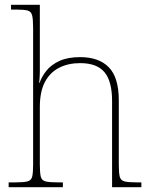

<svg xmlns="http://www.w3.org/2000/svg" viewBox="-20 -780 635 800"><path d="M16 0V-20H41Q78 -20 94 -24Q110 -28 114 -43.5Q118 -59 118 -94V-662Q118 -699 114 -715.5Q110 -732 95.5 -736Q81 -740 51 -740H26V-760H146V-482Q146 -474 145.5 -465Q145 -456 144.5 -448.5Q144 -441 143 -435H145Q154 -461 173.5 -485.5Q193 -510 227.5 -526Q262 -542 314 -542Q392 -542 433.5 -499.5Q475 -457 475 -362V-94Q475 -59 479 -43.5Q483 -28 499.5 -24Q516 -20 552 -20H569V0H447V-360Q447 -441 415.5 -479Q384 -517 314 -517Q264 -517 226 -497.5Q188 -478 167 -438Q146 -398 146 -334V-94Q146 -59 150 -43.5Q154 -28 170.5 -24Q187 -20 223 -20H242V0Z"/></svg>

Font: Noto Serif Kannada Thin
Style: Regular
Weight: 250
Version: Version 2.003